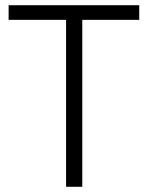

<svg xmlns="http://www.w3.org/2000/svg" viewBox="-20 -715 566 735"><path d="M13 -639V-695H513V-639H295V0H233V-639Z"/></svg>

Font: Titillium Web[RUS by Daymarius]
Style: Regular
Weight: 300
Designer: Cyrillization by Daymarius
Foundry: Cyrillization by Daymarius
Version: Version 1.002 September 12, 2018